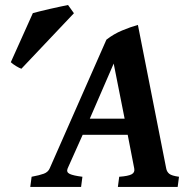

<svg xmlns="http://www.w3.org/2000/svg" viewBox="-20 -742 758 762"><path d="M336.4 -271H474.6L431.2 -489.7ZM486.8 -207H308.1L248.5 -73.7Q242.2 -58.6 256.6 -51.8Q271 -44.9 307.1 -40.5L301.8 0H100.1L105.5 -40.5Q137.2 -46.4 154.1 -52.7Q170.9 -59.1 177.2 -73.7L402.3 -584.5Q430.7 -606.9 464.8 -621.1Q499 -635.3 527.3 -643.1L639.6 -73.7Q642.1 -60.1 651.9 -52.2Q661.6 -44.4 690.4 -40.5L685.1 0H447.8L453.1 -40.5Q488.8 -43 502.4 -50.3Q516.1 -57.6 512.7 -73.7ZM273.4 -689.5 64.9 -469.2Q57.1 -471.7 44.2 -479.5Q31.2 -487.3 22.9 -495.1L110.4 -689.9Q118.7 -692.4 137.5 -697Q156.2 -701.7 178.7 -706.8Q201.2 -711.9 220.9 -716.1Q240.7 -720.2 250 -722.2Z"/></svg>

Font: Gentium Book Plus
Style: Bold Italic
Weight: 700
Italic angle: -8°
Designer: Victor Gaultney, Annie Olsen, Iska Routamaa, Becca Hirsbrunner
Foundry: SIL International
Version: Version 6.101